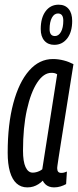

<svg xmlns="http://www.w3.org/2000/svg" viewBox="-20 -802 338 832"><path d="M214.1 10Q202.4 10 192.9 6.5Q183.5 3.1 176.6 -3.5Q169.7 -10 165.3 -19.1Q156.7 -10.3 146.3 -3.8Q135.9 2.8 124.2 6.4Q112.5 10 98 10Q70.8 10 51.8 -7.1Q32.8 -24.2 23 -57.9Q13.3 -91.6 13.3 -140.3Q13.3 -263.2 37.6 -354.3Q61.9 -445.5 106 -495.9Q150.2 -546.2 209.4 -546.2Q221.6 -546.2 233.4 -544.6Q245.2 -543 256.7 -540Q268.2 -537.1 278.4 -533Q288.6 -528.9 298.3 -524Q278.2 -398.5 265.3 -316.7Q252.3 -235 244.6 -186.8Q236.9 -138.6 233.4 -115.1Q229.8 -91.5 228.8 -83.6Q227.8 -75.7 227.8 -73.7Q227.8 -63.3 231.9 -58Q236 -52.8 245.7 -52.8Q251.9 -52.8 257.5 -54.2Q263.1 -55.6 269.9 -58.6L266.5 -4.3Q256.3 1.5 242.6 5.8Q228.9 10 214.1 10ZM163.2 -68.6 227.7 -479.9Q222.3 -483.7 216.5 -485Q210.7 -486.4 202.5 -486.4Q169.1 -486.4 141.2 -444.1Q113.3 -401.7 96.5 -325.8Q79.7 -249.8 79.7 -149.1Q79.7 -101.8 90.8 -77.9Q101.9 -53.9 121.8 -53.9Q129.3 -53.9 136.6 -55.8Q144 -57.6 151 -60.9Q158 -64.2 163.2 -68.6ZM215.1 -607.7Q188.1 -607.7 172.3 -625.7Q156.5 -643.8 156.5 -676.1Q156.5 -725 177.6 -753.3Q198.7 -781.7 234.1 -781.7Q261.9 -781.7 277.3 -763.3Q292.8 -744.9 292.8 -711.2Q292.8 -663.4 271.3 -635.5Q249.8 -607.7 215.1 -607.7ZM218.1 -645.8Q234 -645.8 244.2 -663.8Q254.3 -681.9 254.3 -712.5Q254.3 -743.6 231.1 -743.6Q214.9 -743.6 204.9 -725.2Q194.9 -706.8 194.9 -675.5Q194.9 -645.8 218.1 -645.8Z"/></svg>

Font: Georama ExtraCondensed Thin
Style: Italic
Weight: 100
Width: 2
Italic angle: -9°
Designer: Jean-Baptiste Levee
Foundry: Production Type
Version: Version 1.001